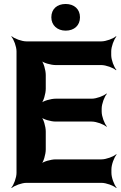

<svg xmlns="http://www.w3.org/2000/svg" viewBox="-20 -919 606 965"><path d="M491 -358V-373C491 -397 505 -434 517 -447L515 -449C502 -437 465 -423 441 -423H260C236 -423 196 -412 184 -399L186 -397C199 -409 210 -449 210 -473V-542C210 -566 199 -606 186 -618L184 -616C196 -603 236 -592 260 -592H489C513 -592 550 -578 563 -566L565 -568C553 -581 539 -618 539 -642V-661C539 -685 553 -722 565 -735L563 -737C550 -725 513 -711 489 -711H113C89 -711 52 -725 39 -737L37 -735C49 -722 63 -685 63 -661V-50C63 -26 49 11 37 24L39 26C52 14 89 0 113 0H490C514 0 551 14 564 26L566 24C554 11 540 -26 540 -50V-68C540 -92 554 -129 566 -142L564 -144C551 -132 514 -118 490 -118H260C236 -118 196 -107 184 -94L186 -92C199 -104 210 -144 210 -168V-258C210 -282 199 -322 186 -334L184 -332C196 -319 236 -308 260 -308H441C465 -308 502 -294 515 -282L517 -284C505 -297 491 -334 491 -358ZM310 -765C353 -765 382 -791 382 -832C382 -873 353 -899 310 -899C267 -899 238 -874 238 -832C238 -792 268 -765 310 -765Z"/></svg>

Font: Asimov
Style: Edge
Weight: 500
Designer: Google
Version: Version 2.000980: 2014